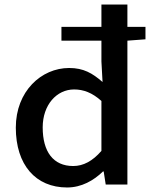

<svg xmlns="http://www.w3.org/2000/svg" viewBox="-20 -817 670 850"><path d="M624 -698H544V-797H429V-698H252V-637H429V-545L434 -454C389 -493 350 -516 286 -516C163 -516 50 -413 50 -252C50 -87 138 13 277 13C341 13 395 -18 436 -58H439L448 0H544V-637L624 -643ZM429 -149C390 -104 349 -82 304 -82C216 -82 169 -145 169 -253C169 -353 231 -421 308 -421C349 -421 388 -407 429 -370Z"/></svg>

Font: Spoqa Han Sans Neo Medium
Style: Regular
Weight: 500
Designer: [Spoqa Han Sans Neo] Dong-huui Kim  Younghwa Kang  Yujin Lee  [Noto Sans] Ryoko NISHIZUKA  (kana & ideographs); Paul D. 
Foundry: Spoqa (http://www.spoqa-han-sans.com)
Version: Version 1.000